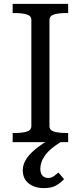

<svg xmlns="http://www.w3.org/2000/svg" viewBox="-20 -730 415 986"><path d="M141 -83V-627Q141 -649 117 -656Q93 -663 56 -663H45V-710H330V-663H319Q282 -663 258 -656Q234 -649 234 -627V-83Q234 -61 258 -54Q282 -47 319 -47H330V0H291Q265 16 247 31Q224 50 211 68.5Q198 87 192.5 104Q187 121 187 136Q187 161 198.5 172.5Q210 184 227 184Q244 184 257 174.5Q270 165 280 156L309 190Q290 210 267 223Q244 236 205 236Q158 236 127.5 212Q97 188 97 145Q97 119 109.5 96Q122 73 145 51Q168 29 201 7Q207 4 213 0H45V-47H56Q93 -47 117 -54Q141 -61 141 -83Z"/></svg>

Font: Roboto Serif 20pt
Style: Regular
Weight: 400
Designer: Greg Gazdowicz
Foundry: Commercial Type
Version: Version 1.008